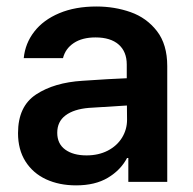

<svg xmlns="http://www.w3.org/2000/svg" viewBox="-20 -557 590 588"><path d="M232.4 -309.6Q316.9 -315.4 368.2 -317.4V-359.4Q368.2 -398.9 343.3 -420.7Q318.4 -442.4 272.5 -442.4Q231.9 -442.4 206.1 -425.3Q180.2 -408.2 172.9 -378.9H52.7Q57.1 -424.3 85 -460.2Q112.8 -496.1 161.6 -516.6Q210.4 -537.1 275.4 -537.1Q331.1 -537.1 380.1 -519.8Q429.2 -502.4 460.7 -461.7Q492.2 -420.9 492.2 -354.5V0H373V-73.2H369.1Q349.6 -36.1 310.5 -12.7Q271.5 10.7 212.9 10.7Q161.6 10.7 121.3 -7.8Q81.1 -26.4 58.1 -62.5Q35.2 -98.6 35.2 -149.4Q35.2 -231.4 90.6 -267.8Q146 -304.2 232.4 -309.6ZM245.1 -81.1Q281.7 -81.1 310.1 -95.7Q338.4 -110.4 353.8 -135.5Q369.1 -160.6 369.1 -190.4L368.7 -233.9L252 -226.6Q206.1 -222.7 180.7 -203.6Q155.3 -184.6 155.3 -150.4Q155.3 -116.7 179.7 -98.9Q204.1 -81.1 245.1 -81.1Z"/></svg>

Font: Pretendard GOV SemiBold
Style: Regular
Weight: 600
Designer: Base glyphs from Inter by Rasmus Andersson; Hangeul glyphs from Noto Sans CJK(Source Han Sans) by Jang Soo-young and Kan
Foundry: Kil Hyung-jin
Version: Version 1.309